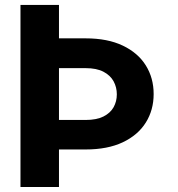

<svg xmlns="http://www.w3.org/2000/svg" viewBox="-20 -747 711 767"><path d="M61.8 -727.3H215.6V0H61.8ZM132.8 -593.8H322.1Q409.8 -593.8 470.5 -564.8Q531.2 -535.9 562.5 -485.6Q593.8 -435.4 593.8 -371.4Q593.8 -307.5 562.5 -257.5Q531.2 -207.4 470.5 -178.6Q409.8 -149.9 322.1 -149.9H132.8V-267.8H322.1Q365.8 -267.8 393.3 -281.6Q420.8 -295.5 433.8 -318.7Q446.7 -342 446.7 -370Q446.7 -398.4 433.8 -422.2Q420.8 -446 393.3 -460.4Q365.8 -474.8 322.1 -474.8H132.8Z"/></svg>

Font: InterMG
Style: Bold
Weight: 700
Designer: Rasmus Andersson
Foundry: rsms
Version: Version 3.019;December 26, 2023;FontCreator 15.0.0.2955 64-b